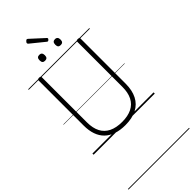

<svg xmlns="http://www.w3.org/2000/svg" viewBox="-622 -1600 2262 2262"><g transform="rotate(-45 509.5 -469.0)"><path d="M512 19Q426 19 360 -3.5Q294 -26 249.5 -69.5Q205 -113 182.5 -177.5Q160 -242 160 -327V-1077Q160 -1087 166.5 -1091.5Q173 -1096 187 -1096Q201 -1096 207.5 -1091.5Q214 -1087 214 -1077V-325Q214 -229 247.5 -164.5Q281 -100 347.5 -67.5Q414 -35 512 -35Q608 -35 673.5 -67.5Q739 -100 772 -164.5Q805 -229 805 -325V-1077Q805 -1087 811.5 -1091.5Q818 -1096 831 -1096Q859 -1096 859 -1077V-327Q859 -214 819.5 -137Q780 -60 702.5 -20.5Q625 19 512 19ZM379 -1187Q357 -1187 346.5 -1198.5Q336 -1210 336 -1235Q336 -1261 346.5 -1273Q357 -1285 379 -1285Q401 -1285 412 -1272.5Q423 -1260 423 -1235Q423 -1210 412 -1198.5Q401 -1187 379 -1187ZM641 -1187Q618 -1187 607.5 -1198.5Q597 -1210 597 -1235Q597 -1261 608 -1273Q619 -1285 640 -1285Q662 -1285 673 -1272.5Q684 -1260 684 -1235Q684 -1210 673 -1198.5Q662 -1187 641 -1187ZM564 -1325Q560 -1325 557.5 -1327Q555 -1329 550 -1332L380 -1470Q376 -1475 374.5 -1478Q373 -1481 373 -1485Q373 -1492 378.5 -1499.5Q384 -1507 391.5 -1513Q399 -1519 405 -1519Q410 -1519 413.5 -1516Q417 -1513 421 -1510L583 -1362Q588 -1358 588.5 -1355Q589 -1352 589 -1349Q589 -1343 580 -1334Q571 -1325 564 -1325ZM0 571H1019V581H0ZM0 -20H1019V0H0ZM0 -505H1019V-500H0ZM0 -1091H1019V-1081H0Z"/></g></svg>

Font: Playwrite PT Guides
Style: Regular
Weight: 400
Designer: Veronika Burian, José Scaglione
Foundry: TypeTogether
Version: Version 1.003